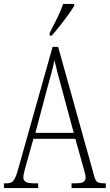

<svg xmlns="http://www.w3.org/2000/svg" viewBox="-21 -951 555 971"><path d="M-1 0V-24H13Q30 -24 39.5 -30.5Q49 -37 57 -54.5Q65 -72 74 -107L245 -714H273L455 -62Q461 -38 471 -31Q481 -24 506 -24H514V0H341V-24H361Q392 -24 402 -31.5Q412 -39 412 -55Q412 -63 407 -81Q402 -99 397 -117L360 -249H148L115 -132Q110 -113 103.5 -89.5Q97 -66 97 -54Q97 -40 108 -32Q119 -24 150 -24H172V0ZM158 -279H352L295 -490Q280 -545 270 -583Q260 -621 254 -647Q250 -621 239.5 -584Q229 -547 218 -505ZM230 -784Q252 -827 269.5 -862Q287 -897 298 -931H354V-921Q344 -904 325 -877.5Q306 -851 283.5 -822.5Q261 -794 241 -771H230Z"/></svg>

Font: Noto Serif Hebrew ExtraCondensed ExtraLight
Style: Regular
Weight: 200
Width: 2
Designer: Monotype Design Team
Foundry: Monotype Imaging Inc.
Version: Version 2.004; ttfautohint (v1.8.4.7-5d5b)